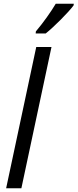

<svg xmlns="http://www.w3.org/2000/svg" viewBox="-20 -1013 417 1033"><path d="M172 -833H226C269 -867 349 -947 376 -984L377 -993H280C254 -949 212 -890 173 -844ZM13 0H95L257 -760H175Z"/></svg>

Font: Noto Sans Display SemiCondensed
Style: Italic
Weight: 400
Width: 4
Italic angle: -12°
Designer: Monotype Design Team
Foundry: Monotype Imaging Inc.
Version: Version 1.900